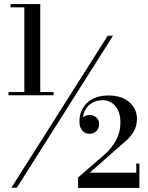

<svg xmlns="http://www.w3.org/2000/svg" viewBox="-20 -826 728 947"><path d="M36 100 511.5 -650H537.5L63 100ZM22 -356V-372H244.5V-356ZM365 101V49.5L495.5 -63.5Q532.5 -96 553.2 -135.8Q574 -175.5 574 -222Q574 -272 549.5 -302Q525 -332 486 -332Q458.5 -332 435.5 -319Q412.5 -306 399.5 -281.5Q386.5 -257 387.5 -222.5H372.5Q372.5 -236 388.2 -247.5Q404 -259 423 -259Q440 -259 454.5 -246.8Q469 -234.5 469 -214.5Q469 -192.5 455 -179.2Q441 -166 421 -166Q401 -166 386.8 -181.2Q372.5 -196.5 372 -222.5Q370 -279.5 408 -317.2Q446 -355 515 -355Q582 -355 618.8 -321.2Q655.5 -287.5 655.5 -241.5Q655.5 -217.5 648.8 -198Q642 -178.5 630.5 -163Q619 -147.5 604.8 -134.2Q590.5 -121 575.5 -109L423 25.5H652V-19.5H667.5V101ZM100 -360.5V-790H32V-806H178.5V-360.5Z"/></svg>

Font: Bodoni Moda SC 9pt SemiBold
Style: Regular
Weight: 600
Designer: Owen Earl
Foundry: indestructible type
Version: Version 2.005